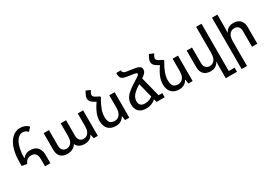

<svg xmlns="http://www.w3.org/2000/svg" viewBox="29 -1879 4541 3226"><g transform="rotate(-30 2300.0 -266.0)"><path d="M398 0V-140Q398 -210 370 -243Q342 -276 287 -276Q244 -276 211.5 -255.5Q179 -235 161 -184L61 -201V-276Q61 -398 84 -490.5Q107 -583 147 -644.5Q187 -706 240 -737.5Q293 -769 352 -769Q404 -769 443 -753Q482 -737 516 -704L454 -637Q432 -661 407.5 -672.5Q383 -684 352 -684Q316 -684 282.5 -659.5Q249 -635 222.5 -586.5Q196 -538 180.5 -464.5Q165 -391 165 -292L169 -291Q190 -321 226.5 -340.5Q263 -360 316 -360Q374 -360 415.5 -337.5Q457 -315 479.5 -270Q502 -225 502 -158V0Z M833 9Q751 9 703.5 -36.5Q656 -82 656 -172V-494H759V-193Q759 -134 787 -104.5Q815 -75 859 -75Q918 -75 952.5 -118Q987 -161 987 -250V-494H1091V-193Q1091 -153 1104 -127Q1117 -101 1139.5 -88Q1162 -75 1191 -75Q1229 -75 1257.5 -94Q1286 -113 1302 -152Q1318 -191 1318 -250V-494H1422V0H1342L1328 -76H1322Q1310 -53 1289 -33.5Q1268 -14 1237.5 -2.5Q1207 9 1165 9Q1109 9 1068 -13Q1027 -35 1007 -79H1002Q982 -41 936 -16Q890 9 833 9Z M1695 -513 1790 -552V-532Q1760 -484 1739 -441.5Q1718 -399 1704 -360.5Q1690 -322 1683.5 -285.5Q1677 -249 1677 -213Q1677 -162 1691 -131.5Q1705 -101 1731.5 -87.5Q1758 -74 1795 -74Q1836 -74 1866 -94.5Q1896 -115 1912.5 -156Q1929 -197 1929 -258V-494H2033V0H1951L1939 -81H1932Q1920 -56 1897.5 -35Q1875 -14 1843.5 -2Q1812 10 1772 10Q1677 10 1624 -45Q1571 -100 1571 -201Q1571 -236 1577.5 -271Q1584 -306 1599 -343.5Q1614 -381 1637.5 -423Q1661 -465 1695 -513ZM1790 -552 1695 -504 1643 -534Q1610 -553 1592 -578.5Q1574 -604 1574 -631Q1574 -650 1578.5 -667Q1583 -684 1592 -701L1623 -762L1706 -726L1684 -688Q1678 -677 1675 -666.5Q1672 -656 1672 -647Q1672 -629 1683.5 -615Q1695 -601 1719 -589Z M2307 -760Q2307 -741 2312.5 -729Q2318 -717 2333.5 -708.5Q2349 -700 2379 -694Q2409 -688 2458 -683Q2515 -676 2551.5 -667.5Q2588 -659 2608.5 -647Q2629 -635 2636.5 -620.5Q2644 -606 2644 -587Q2644 -568 2638 -551Q2632 -534 2613 -514Q2594 -494 2555 -466.5Q2516 -439 2449 -398Q2387 -360 2348 -324Q2309 -288 2291.5 -253Q2274 -218 2274 -181Q2274 -127 2300.5 -100.5Q2327 -74 2385 -74Q2430 -74 2474.5 -91.5Q2519 -109 2547 -138V-59H2544Q2518 -32 2470 -11Q2422 10 2359 10Q2299 10 2256.5 -11Q2214 -32 2191.5 -74Q2169 -116 2169 -178Q2169 -231 2188.5 -275.5Q2208 -320 2256 -365Q2304 -410 2388 -462Q2447 -498 2476.5 -518Q2506 -538 2516 -549.5Q2526 -561 2526 -569Q2526 -577 2516.5 -583Q2507 -589 2479.5 -595Q2452 -601 2396 -608Q2337 -616 2301.5 -625Q2266 -634 2248 -650Q2230 -666 2224 -692Q2218 -718 2218 -760ZM2440 -477 2539 -504 2661 -27 2561 0ZM2561 0 2638 -80H2719V0Z M2924 -513 3019 -552V-532Q2989 -484 2968 -441.5Q2947 -399 2933 -360.5Q2919 -322 2912.5 -285.5Q2906 -249 2906 -213Q2906 -162 2920 -131.5Q2934 -101 2960.5 -87.5Q2987 -74 3024 -74Q3065 -74 3095 -94.5Q3125 -115 3141.5 -156Q3158 -197 3158 -258V-494H3262V0H3180L3168 -81H3161Q3149 -56 3126.5 -35Q3104 -14 3072.5 -2Q3041 10 3001 10Q2906 10 2853 -45Q2800 -100 2800 -201Q2800 -236 2806.5 -271Q2813 -306 2828 -343.5Q2843 -381 2866.5 -423Q2890 -465 2924 -513ZM3019 -552 2924 -504 2872 -534Q2839 -553 2821 -578.5Q2803 -604 2803 -631Q2803 -650 2807.5 -667Q2812 -684 2821 -701L2852 -762L2935 -726L2913 -688Q2907 -677 2904 -666.5Q2901 -656 2901 -647Q2901 -629 2912.5 -615Q2924 -601 2948 -589Z M3872 157H3985V237H3768V-1Q3768 -22 3769.5 -41.5Q3771 -61 3774 -81H3768Q3756 -56 3734 -35Q3712 -14 3681.5 -2Q3651 10 3611 10Q3555 10 3514.5 -11Q3474 -32 3452.5 -74Q3431 -116 3431 -177V-494H3534V-198Q3534 -136 3562 -105Q3590 -74 3637 -74Q3677 -74 3706.5 -94.5Q3736 -115 3752 -156Q3768 -197 3768 -258V-760H3872Z M4180 -760V-502Q4180 -480 4178.5 -458Q4177 -436 4175 -413H4180Q4194 -439 4214.5 -459.5Q4235 -480 4265.5 -492Q4296 -504 4337 -504Q4395 -504 4435 -483Q4475 -462 4496 -420.5Q4517 -379 4517 -317V0H4414V-297Q4414 -360 4387 -390Q4360 -420 4311 -420Q4250 -420 4215 -374.5Q4180 -329 4180 -237V237H4076V-760Z"/></g></svg>

Font: Noto Sans Armenian Medium
Style: Regular
Weight: 500
Designer: Monotype Design Team
Foundry: Monotype Imaging Inc.
Version: Version 2.007